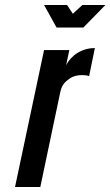

<svg xmlns="http://www.w3.org/2000/svg" viewBox="-20 -747 441 767"><path d="M206 -637 156 -727H248L271 -692L309 -727H401L313 -637ZM336 -443C328 -446 319 -447 309 -447C293 -447 273 -445 254 -430C231 -414 225 -397 221 -380L141 0H40L156 -547H257L244 -486C247 -493 257 -510 276 -526C295 -541 322 -555 359 -555Z"/></svg>

Font: League Gothic Italic
Style: Regular
Weight: 400
Designer: Tyler Finck
Foundry: The League of Moveable Type
Version: Version 1.001;PS 001.001;hotconv 1.0.56;makeotf.lib2.0.21325